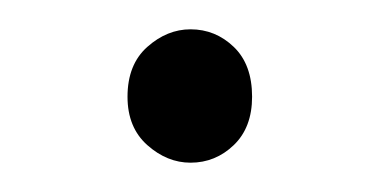

<svg xmlns="http://www.w3.org/2000/svg" viewBox="-20 -388 259 131"><path d="M110 -277Q94 -277 80.5 -289Q67 -301 67 -322Q67 -344 80.5 -356Q94 -368 110 -368Q127 -368 139.5 -356Q152 -344 152 -322Q152 -301 139.5 -289Q127 -277 110 -277Z"/></svg>

Font: Source Sans 3 Light
Style: Regular
Weight: 300
Designer: Paul D. Hunt
Foundry: Adobe
Version: Version 3.052;hotconv 1.1.0;makeotfexe 2.6.0